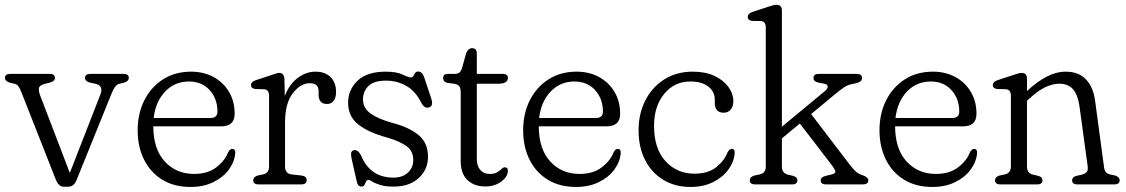

<svg xmlns="http://www.w3.org/2000/svg" viewBox="-20 -750 4580 781"><path d="M257.5 9.5H239.5Q218.5 9.5 207 -19.5L68 -372.5Q62 -388.5 56 -397.5Q50 -406.5 40 -409L19 -414Q0 -420.5 0 -432.5Q0 -449.5 21.5 -449.5H183Q203.5 -449.5 203.5 -432.5Q203.5 -420 183 -414L163 -409Q141 -403.5 138.5 -392Q136 -380.5 144 -360L264 -46.5L388.5 -366Q402 -401 369 -409L345.5 -414Q326 -419.5 326 -432.5Q326 -449.5 348 -449.5H483Q504 -449.5 504 -432.5Q504 -420.5 485.5 -414L465 -409Q456 -406.5 448.8 -397.5Q441.5 -388.5 433 -367.5L291 -16.5Q280 9.5 257.5 9.5Z M934.5 -287Q934.5 -236 879 -236H603.5Q604 -143 650.5 -92.8Q697 -42.5 769.5 -42.5Q825 -42.5 860 -69.5Q895 -96.5 908 -130.5Q915.5 -144.5 925 -144.5Q938 -144 937 -127Q934 -91.5 910.8 -60Q887.5 -28.5 847.5 -9Q807.5 10.5 755 10.5Q688.5 10.5 640.5 -18.8Q592.5 -48 566.2 -100.2Q540 -152.5 540 -220Q540 -288 567 -341.8Q594 -395.5 642.8 -427Q691.5 -458.5 757.5 -458.5Q808.5 -458.5 848.5 -436.8Q888.5 -415 911.5 -376.5Q934.5 -338 934.5 -287ZM748.5 -418.5Q691 -418.5 652 -377.8Q613 -337 605 -270H835.5Q864.5 -270 864.5 -296Q864.5 -348.5 832.8 -383.5Q801 -418.5 748.5 -418.5Z M1137 -428 1138.5 -359.5Q1157 -407.5 1191 -433Q1225 -458.5 1263.5 -458.5Q1302.5 -458.5 1324.8 -436.2Q1347 -414 1347 -376Q1347 -352 1337 -339.5Q1327 -327 1310.5 -327Q1276 -327 1276 -365V-379Q1276 -411.5 1240.5 -411.5Q1202.5 -411.5 1171 -370.8Q1139.5 -330 1139.5 -251.5V-73Q1139.5 -43.5 1166.5 -40.5L1207 -36Q1227.5 -33 1227.5 -17Q1227.5 0 1206 0H1031Q1010 0 1010 -17Q1010 -30 1028 -36L1050 -40.5Q1074.5 -46 1074.5 -73V-360.5Q1074.5 -385 1055 -387L1018 -388Q1001 -390.5 1001 -404Q1001 -417.5 1021 -424L1082 -444Q1093.5 -448 1102 -450.8Q1110.5 -453.5 1116 -453.5Q1135.5 -453.5 1137 -428Z M1580.5 -27.5Q1617.5 -27.5 1639.2 -47.8Q1661 -68 1661 -99.5Q1661 -135.5 1633.8 -155.5Q1606.5 -175.5 1553 -191Q1478 -211.5 1437 -244Q1396 -276.5 1396 -332Q1396 -385 1434.5 -421.8Q1473 -458.5 1548.5 -458.5Q1593.5 -458.5 1617.2 -446.8Q1641 -435 1653 -435Q1658.5 -435 1661.5 -441Q1664.5 -447 1668.5 -453Q1672.5 -459 1681 -459Q1697.5 -459 1705.5 -435.5L1734 -350Q1744 -319.5 1726.5 -313.5Q1707.5 -307 1695 -329.5Q1671.5 -378 1633.8 -400Q1596 -422 1550.5 -422Q1500.5 -422 1478.5 -400Q1456.5 -378 1456.5 -345.5Q1456.5 -310.5 1487 -288.5Q1517.5 -266.5 1573 -251Q1643.5 -233 1682.2 -201Q1721 -169 1721 -112.5Q1721 -61 1683.5 -26Q1646 9 1581 9Q1546.5 9 1525.8 2.2Q1505 -4.5 1494.2 -11.5Q1483.5 -18.5 1479 -18.5Q1472 -18.5 1469 -11.5Q1466 -4.5 1462.5 2.2Q1459 9 1451 9Q1435.5 9 1431.5 -10.5L1411.5 -98.5Q1407.5 -115.5 1408 -125.5Q1408.5 -135.5 1418 -138.5Q1435.5 -144 1449.5 -116Q1486.5 -27.5 1580.5 -27.5Z M1829.5 -409 1799.5 -413Q1782.5 -417 1782.5 -432.5Q1782.5 -449.5 1802 -449.5H1830Q1841.5 -449.5 1848.2 -454.5Q1855 -459.5 1859.5 -473.5L1876 -533Q1884 -554 1900.5 -554Q1919.5 -554 1919.5 -532.5V-449.5H2024Q2046 -449.5 2046 -433.5Q2046 -409.5 2007.5 -409.5H1919.5V-104Q1919.5 -75 1933.5 -58.8Q1947.5 -42.5 1972 -42.5Q1991 -42.5 2002.2 -49.2Q2013.5 -56 2020.2 -62.8Q2027 -69.5 2033.5 -69.5Q2048 -69 2045.5 -51Q2044 -29.5 2017.8 -10.5Q1991.5 8.5 1954 8.5Q1909 8.5 1881.5 -17.5Q1854 -43.5 1854 -95.5V-375Q1854 -390 1848.8 -398.2Q1843.5 -406.5 1829.5 -409Z M2502.5 -287Q2502.5 -236 2447 -236H2171.5Q2172 -143 2218.5 -92.8Q2265 -42.5 2337.5 -42.5Q2393 -42.5 2428 -69.5Q2463 -96.5 2476 -130.5Q2483.5 -144.5 2493 -144.5Q2506 -144 2505 -127Q2502 -91.5 2478.8 -60Q2455.5 -28.5 2415.5 -9Q2375.5 10.5 2323 10.5Q2256.5 10.5 2208.5 -18.8Q2160.5 -48 2134.2 -100.2Q2108 -152.5 2108 -220Q2108 -288 2135 -341.8Q2162 -395.5 2210.8 -427Q2259.5 -458.5 2325.5 -458.5Q2376.5 -458.5 2416.5 -436.8Q2456.5 -415 2479.5 -376.5Q2502.5 -338 2502.5 -287ZM2316.5 -418.5Q2259 -418.5 2220 -377.8Q2181 -337 2173 -270H2403.5Q2432.5 -270 2432.5 -296Q2432.5 -348.5 2400.8 -383.5Q2369 -418.5 2316.5 -418.5Z M2963 -338Q2963 -317 2952.2 -304.2Q2941.5 -291.5 2924 -291.5Q2887.5 -291.5 2887.5 -332V-345Q2887.5 -377 2861.2 -397.8Q2835 -418.5 2788 -418.5Q2723 -418.5 2681.8 -368.2Q2640.5 -318 2640.5 -238Q2640.5 -145.5 2687 -94.5Q2733.5 -43.5 2805 -43.5Q2860.5 -43.5 2893.8 -70.2Q2927 -97 2939.5 -130.5Q2947.5 -144.5 2956.5 -144.5Q2970 -144.5 2968.5 -126.5Q2965.5 -91 2942.5 -59.8Q2919.5 -28.5 2880.2 -9Q2841 10.5 2789.5 10.5Q2725 10.5 2677.5 -18.8Q2630 -48 2603.8 -99.8Q2577.5 -151.5 2577.5 -219.5Q2577.5 -287.5 2605 -341.5Q2632.5 -395.5 2682 -427Q2731.5 -458.5 2798.5 -458.5Q2849.5 -458.5 2886.2 -441.2Q2923 -424 2943 -396.2Q2963 -368.5 2963 -338Z M3051.5 0Q3030 0 3030 -17Q3030 -30 3048.5 -36L3070.5 -40.5Q3095 -46 3095 -73V-638Q3095 -662.5 3075.5 -664.5L3038.5 -665Q3021.5 -668 3021.5 -681.5Q3021.5 -695 3041 -701.5L3102 -721.5Q3114.5 -725.5 3123 -728Q3131.5 -730.5 3138.5 -730.5Q3160.5 -730.5 3160.5 -707V-234.5L3336 -380Q3347.5 -389.5 3347 -398Q3346.5 -406.5 3333 -409.5L3309 -414Q3297 -417 3293 -421.8Q3289 -426.5 3289 -432.5Q3289 -449.5 3310.5 -449.5H3465.5Q3486.5 -449.5 3486.5 -432.5Q3486.5 -425 3480.2 -419.2Q3474 -413.5 3450.5 -409Q3430.5 -405.5 3417.2 -397.2Q3404 -389 3380 -369.5L3279.5 -286L3439 -77Q3454 -58 3464 -49.8Q3474 -41.5 3487.5 -38Q3512 -29 3512 -16.5Q3512 0 3490.5 0H3339Q3318.5 0 3318.5 -17Q3318.5 -29 3338 -34.5L3360 -39.5Q3379.5 -44 3378 -52.8Q3376.5 -61.5 3358.5 -85L3233.5 -247.5L3160.5 -187V-73Q3160.5 -45.5 3185 -39.5L3206.5 -34.5Q3223.5 -29.5 3223.5 -17Q3223.5 0 3203 0Z M3952 -287Q3952 -236 3896.5 -236H3621Q3621.5 -143 3668 -92.8Q3714.5 -42.5 3787 -42.5Q3842.5 -42.5 3877.5 -69.5Q3912.5 -96.5 3925.5 -130.5Q3933 -144.5 3942.5 -144.5Q3955.5 -144 3954.5 -127Q3951.5 -91.5 3928.2 -60Q3905 -28.5 3865 -9Q3825 10.5 3772.5 10.5Q3706 10.5 3658 -18.8Q3610 -48 3583.8 -100.2Q3557.5 -152.5 3557.5 -220Q3557.5 -288 3584.5 -341.8Q3611.5 -395.5 3660.2 -427Q3709 -458.5 3775 -458.5Q3826 -458.5 3866 -436.8Q3906 -415 3929 -376.5Q3952 -338 3952 -287ZM3766 -418.5Q3708.5 -418.5 3669.5 -377.8Q3630.5 -337 3622.5 -270H3853Q3882 -270 3882 -296Q3882 -348.5 3850.2 -383.5Q3818.5 -418.5 3766 -418.5Z M4157.5 -429.5V-380Q4199.5 -418.5 4238.2 -438.5Q4277 -458.5 4315 -458.5Q4368.5 -458.5 4398.2 -426.2Q4428 -394 4435 -337L4470.5 -73Q4472 -58.5 4477.2 -51Q4482.5 -43.5 4495 -40.5L4516.5 -36Q4534.5 -29.5 4534.5 -17Q4534.5 0 4513.5 0H4361.5Q4341 0 4341 -17Q4341 -29.5 4358 -34.5L4380 -39.5Q4393 -42.5 4399.8 -50Q4406.5 -57.5 4404.5 -72.5L4371 -317.5Q4364.5 -364 4344.8 -386.8Q4325 -409.5 4288.5 -409.5Q4261.5 -409.5 4231.2 -395Q4201 -380.5 4165 -347L4157.5 -340V-73Q4157.5 -45 4182 -39.5L4204 -34.5Q4220.5 -29.5 4220.5 -17Q4220.5 0 4200 0H4048.5Q4027.5 0 4027.5 -17Q4027.5 -30 4045.5 -36L4067.5 -40.5Q4092 -46 4092 -73V-360.5Q4092 -385 4072.5 -387L4035.5 -388Q4018.5 -390.5 4018.5 -404Q4018.5 -417.5 4038.5 -424L4099 -444Q4111.5 -448 4120 -450.8Q4128.5 -453.5 4135.5 -453.5Q4157.5 -453.5 4157.5 -429.5Z"/></svg>

Font: Fraunces 72pt S100 Light
Style: Regular
Weight: 300
Version: Version 1.000; ttfautohint (v1.8.3)